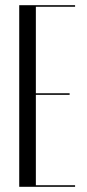

<svg xmlns="http://www.w3.org/2000/svg" viewBox="-20 -719 336 739"><path d="M54 -699V0H269V-6H118V-354H248V-360H118V-693H269V-699Z"/></svg>

Font: Moniqa Display
Style: Regular
Weight: 400
Designer: Rajesh Rajput
Foundry: Rajesh Rajput
Version: Version 1.000